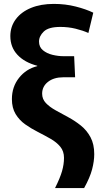

<svg xmlns="http://www.w3.org/2000/svg" viewBox="-20 -760 528 984"><path d="M262 204Q288 152 298 117Q308 82 308 49Q308 15 289 -8Q270 -31 239.5 -48.5Q209 -66 174.5 -83.5Q140 -101 109.5 -122.5Q79 -144 60 -175.5Q41 -207 41 -252Q41 -315 77.5 -361Q114 -407 171 -421V-423Q106 -440 69.5 -479Q33 -518 33 -575Q33 -624 61 -661.5Q89 -699 139 -719.5Q189 -740 256 -740Q315 -740 368 -726.5Q421 -713 458 -695L433 -591Q404 -604 367 -613Q330 -622 289 -622Q229 -622 204.5 -598.5Q180 -575 180 -547Q180 -519 200 -502.5Q220 -486 249 -479Q278 -472 305 -472H360L365 -364H305Q256 -364 226 -340.5Q196 -317 196 -280Q196 -252 215 -232Q234 -212 264.5 -195Q295 -178 329.5 -159.5Q364 -141 394.5 -116.5Q425 -92 444 -56.5Q463 -21 463 30Q463 66 452 108Q441 150 411 204Z"/></svg>

Font: Murecho SemiBold
Style: Regular
Weight: 600
Designer: Neil Summerour
Foundry: Positype
Version: Version 1.010; ttfautohint (v1.8.3)